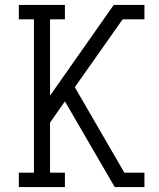

<svg xmlns="http://www.w3.org/2000/svg" viewBox="-20 -755 640 775"><path d="M443 0 242 -346 182 -260V-58H242V0H56V-58H117V-677H56V-735H242V-677H182V-369L439 -735H563V-677H475L282 -403L482 -58H563V0Z"/></svg>

Font: Iosevka Etoile Light
Style: Regular
Weight: 300
Designer: Belleve Invis
Foundry: Belleve Invis
Version: Version 25.0.1; ttfautohint (v1.8.4)